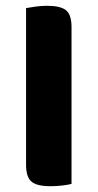

<svg xmlns="http://www.w3.org/2000/svg" viewBox="-20 -636 337 663"><path d="M154 7Q107 7 88.5 -9Q70 -25 70 -67V-608Q81 -610 101.5 -613Q122 -616 143 -616Q188 -616 207.5 -601Q227 -586 227 -542V-1Q216 2 196 4.5Q176 7 154 7Z"/></svg>

Font: Baloo Bhai 2
Style: Bold
Weight: 700
Designer: Supriya Tembe, Noopur Datye and Ek Type
Foundry: Ek Type
Version: Version 1.640;PS 1.000;hotconv 16.6.51;makeotf.lib2.5.65220;